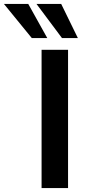

<svg xmlns="http://www.w3.org/2000/svg" viewBox="-119 -959 460 979"><path d="M93 0V-705H228V0ZM197 -765 67 -939H193L278 -765ZM43 -765 -99 -939H25L122 -765Z"/></svg>

Font: Nunito Sans 8pt
Style: Bold
Weight: 700
Version: Version 3.101;gftools[0.9.27]